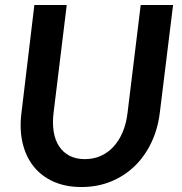

<svg xmlns="http://www.w3.org/2000/svg" viewBox="-20 -743 732 771"><path d="M321 -104Q356 -104 385.2 -117.2Q414.5 -130.5 436.5 -154.8Q458.5 -179 472.8 -213Q487 -247 492 -288.5L545 -723H675L621.5 -288.5Q613.5 -224.5 587.5 -170Q561.5 -115.5 520.8 -76Q480 -36.5 425.8 -14.2Q371.5 8 307 8Q242.5 8 193.8 -14.2Q145 -36.5 114 -76Q83 -115.5 70.5 -170Q58 -224.5 66 -288.5L118 -723H248L195 -289Q190 -247.5 195.8 -213.2Q201.5 -179 217.8 -154.8Q234 -130.5 259.8 -117.2Q285.5 -104 321 -104Z"/></svg>

Font: Lato 2
Style: Bold Italic
Weight: 700
Italic angle: -7°
Designer: Lukasz Dziedzic with Adam Twardoch and Botio Nikoltchev
Foundry: tyPoland Lukasz Dziedzic
Version: Version 2.015; 2015-08-06; http://www.latofonts.com/